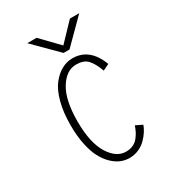

<svg xmlns="http://www.w3.org/2000/svg" viewBox="-168 -768 787 873"><g transform="rotate(-30 225.0 -331.5)"><path d="M385 -674 264 -553H233L112 -674H161L249 -583L336 -674ZM384 -89Q378.5 -73.5 368.2 -57.5Q358 -41.5 342.2 -25.5Q326.5 -9.5 303.8 0.8Q281 11 255 11Q232 11 210.2 2.2Q188.5 -6.5 167.5 -26.5Q146.5 -46.5 130.8 -76Q115 -105.5 105.5 -150.8Q96 -196 96 -251Q96 -320 110.2 -372.5Q124.5 -425 148.2 -454.2Q172 -483.5 199 -497.8Q226 -512 255 -512Q345 -512 384 -408L351 -392Q334 -438 314.2 -458.5Q294.5 -479 255 -479Q204 -479 168 -421Q132 -363 132 -251Q132 -140 168.2 -81Q204.5 -22 255 -22Q276 -22 292.5 -29.5Q309 -37 319.8 -50.8Q330.5 -64.5 336.8 -76.8Q343 -89 349 -106Z"/></g></svg>

Font: League Mono Condensed Thin
Style: Regular
Weight: 100
Width: 1
Designer: Tyler Finck
Foundry: The League of Moveable Type / Tyler Finck
Version: Version 2.210